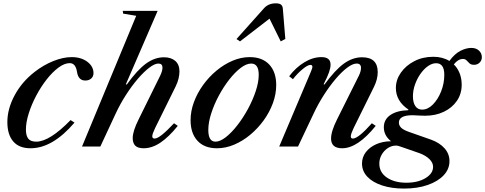

<svg xmlns="http://www.w3.org/2000/svg" viewBox="-20 -876 2901 1148"><path d="M162.5 10.5Q94 10.5 59 -30.5Q24 -71.5 24 -146Q24 -225.5 67.5 -306.2Q111 -387 187 -446Q241 -488 299.5 -511.2Q358 -534.5 408.5 -534.5Q465 -534.5 502 -506.8Q539 -479 539 -438.5Q539 -419 525.5 -406.8Q512 -394.5 490 -394.5Q448.5 -394.5 440.5 -445.5Q432.5 -498.5 397 -498.5Q365.5 -498.5 329.5 -471.8Q293.5 -445 259 -401Q224.5 -357 196.5 -304Q168.5 -251 151.8 -198Q135 -145 135 -101Q135 -65 149 -47Q163 -29 196.5 -29Q276.5 -29 402 -158L425.5 -143Q294.5 10.5 162.5 10.5Z M839 10.5Q804.5 10.5 789 -4.8Q773.5 -20 773.5 -50.5Q773.5 -91.5 809 -162.5L938 -424Q951.5 -452.5 951.5 -471.5Q951.5 -496 927 -496Q905 -496 872.8 -471.5Q840.5 -447 804.2 -404.8Q768 -362.5 733.2 -308.5Q698.5 -254.5 671.5 -196.5L580 0H470.5L794.5 -781.5L716.5 -794.5L714 -811H922.5L732.5 -372L738 -370.5Q801 -458 853 -495.8Q905 -533.5 960.5 -533.5Q1003 -533.5 1028 -511.8Q1053 -490 1053 -449.5Q1053 -429 1047.5 -405.8Q1042 -382.5 1029 -356.5L907.5 -110.5Q890.5 -75 890.5 -61.5Q890.5 -47.5 904.5 -47.5Q920.5 -47.5 950 -71.2Q979.5 -95 1020.5 -139L1043 -123.5Q989.5 -57 939.2 -23.2Q889 10.5 839 10.5Z M1277.5 10.5Q1202 10.5 1160.8 -34.2Q1119.5 -79 1119.5 -157.5Q1119.5 -211.5 1139.5 -265.5Q1159.5 -319.5 1194.5 -368Q1229.5 -416.5 1274.8 -454Q1320 -491.5 1370.8 -513Q1421.5 -534.5 1473 -534.5Q1548.5 -534.5 1590 -490Q1631.5 -445.5 1631.5 -367.5Q1631.5 -313 1611.5 -258.8Q1591.5 -204.5 1556.5 -156.2Q1521.5 -108 1476.2 -70.2Q1431 -32.5 1380 -11Q1329 10.5 1277.5 10.5ZM1268.5 -29Q1296 -29 1330.5 -56Q1365 -83 1399.5 -127.5Q1434 -172 1462.8 -225Q1491.5 -278 1509.2 -331.5Q1527 -385 1527 -428.5Q1527 -496 1482 -496Q1453 -496 1418.8 -469.8Q1384.5 -443.5 1350.5 -400Q1316.5 -356.5 1288.2 -303.8Q1260 -251 1242.8 -197.5Q1225.5 -144 1225.5 -99Q1225.5 -29 1268.5 -29ZM1415 -628.5 1394 -642.5 1557.5 -825.5Q1584 -856 1628.5 -856Q1651.5 -856 1660.5 -848.2Q1669.5 -840.5 1671 -825.5L1686 -643L1658.5 -628.5L1591.5 -764.5Z M2026 10.5Q1959.5 10.5 1959.5 -47.5Q1959.5 -91 1995.5 -162.5L2126 -424Q2138.5 -450 2138.5 -470Q2138.5 -496 2112.5 -496Q2089 -496 2056.2 -471.5Q2023.5 -447 1987.5 -404.8Q1951.5 -362.5 1917 -308.8Q1882.5 -255 1855 -196.5L1762 0H1649.5L1838.5 -446.5Q1848 -469 1848 -475.5Q1848 -488 1836 -488Q1820 -488 1788.8 -462.2Q1757.5 -436.5 1731.5 -402.5L1709 -420Q1748 -472 1799.2 -503.2Q1850.5 -534.5 1902 -534.5Q1956.5 -534.5 1956.5 -489.5Q1956.5 -470 1947.2 -443.5Q1938 -417 1915 -372L1920 -370.5Q1984 -458 2036.2 -495.8Q2088.5 -533.5 2145 -533.5Q2238.5 -533.5 2238.5 -444.5Q2238.5 -402 2216 -356.5L2094.5 -110.5Q2087 -95 2082.2 -81.5Q2077.5 -68 2077.5 -60.5Q2077.5 -47.5 2090 -47.5Q2122 -47.5 2203.5 -139L2226.5 -123.5Q2118.5 10.5 2026 10.5Z M2395.5 251.5Q2322 251.5 2265.2 233Q2208.5 214.5 2176.5 180.8Q2144.5 147 2144.5 102Q2144.5 63.5 2167.5 33.5Q2190.5 3.5 2229.8 -13.8Q2269 -31 2318 -31.5Q2275 -65.5 2275 -115Q2275 -161.5 2314 -188.2Q2353 -215 2420.5 -217L2422 -221Q2347 -271.5 2347 -350Q2347 -399 2376.8 -441.5Q2406.5 -484 2457 -510.2Q2507.5 -536.5 2571 -536.5Q2626 -536.5 2667 -511.5Q2698 -554 2732.5 -571.8Q2767 -589.5 2798.5 -589.5Q2826.5 -589.5 2843.8 -573.5Q2861 -557.5 2861 -534Q2861 -515 2847.8 -501.8Q2834.5 -488.5 2814.5 -488.5Q2796.5 -488.5 2787.2 -497.2Q2778 -506 2769.8 -514.8Q2761.5 -523.5 2748 -523.5Q2719 -523.5 2693.5 -491Q2715.5 -469.5 2728 -438.5Q2740.5 -407.5 2740.5 -369.5Q2740.5 -315 2712 -273.2Q2683.5 -231.5 2634 -207.8Q2584.5 -184 2521.5 -184Q2503 -184 2484.2 -185.2Q2465.5 -186.5 2450 -187Q2365 -188 2365 -143Q2365 -126.5 2377.8 -113.2Q2390.5 -100 2422 -88.5L2558.5 -40.5Q2609 -22 2638.2 11Q2667.5 44 2667.5 87.5Q2667.5 135 2632.8 172Q2598 209 2536.8 230.2Q2475.5 251.5 2395.5 251.5ZM2504 -220.5Q2538 -220.5 2568.2 -251Q2598.5 -281.5 2617.5 -329.2Q2636.5 -377 2636.5 -429Q2636.5 -498 2587.5 -498Q2563.5 -498 2539 -480.8Q2514.5 -463.5 2494.2 -434.8Q2474 -406 2461.5 -371Q2449 -336 2449 -300.5Q2449 -262.5 2463.5 -241.5Q2478 -220.5 2504 -220.5ZM2409.5 216.5Q2479 216.5 2524.2 189Q2569.5 161.5 2569.5 121.5Q2569.5 96.5 2547.2 75Q2525 53.5 2488.5 40L2382 3Q2370 -1.5 2362.2 -3.5Q2354.5 -5.5 2347.5 -5.5Q2321.5 -5.5 2298.8 9.5Q2276 24.5 2262 49Q2248 73.5 2248 102Q2248 155 2293.5 185.8Q2339 216.5 2409.5 216.5Z"/></svg>

Font: Libre Caslon Text Medium Italic
Style: Regular
Weight: 500
Italic angle: -22.583°
Designer: Pablo Impallari, Rodrigo Fuenzalida, Katja Schimmel
Foundry: Pablo Impallari, Rodrigo Fuenzalida
Version: Version 2.000